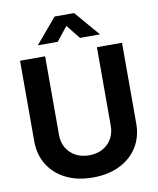

<svg xmlns="http://www.w3.org/2000/svg" viewBox="-101 -1023 912 1111"><g transform="rotate(-10 355.0 -467.0)"><path d="M355 11.2Q264.6 11.2 197.3 -22.2Q129.9 -55.7 92.8 -115.5Q55.7 -175.3 55.7 -253.9V-727.5H203.1V-266.1Q203.1 -223.1 221.9 -190.2Q240.7 -157.2 274.9 -138.2Q309.1 -119.1 355.5 -119.1Q401.4 -119.1 435.5 -138.2Q469.7 -157.2 488.5 -190.2Q507.3 -223.1 507.3 -266.1V-727.5H654.8V-253.9Q654.8 -174.8 617.7 -115.2Q580.6 -55.7 513.2 -22.2Q445.8 11.2 355 11.2ZM289.6 -797.4H173.3V-798.3L296.9 -944.8H411.6L537.1 -798.3V-797.4H420.4L354.5 -879.4Z"/></g></svg>

Font: Inter 28pt
Style: Bold
Weight: 700
Designer: Rasmus Andersson
Foundry: rsms
Version: Version 4.001;git-66647c0bb